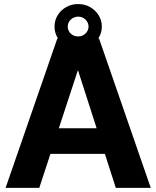

<svg xmlns="http://www.w3.org/2000/svg" viewBox="-20 -904 752 924"><path d="M7 0 255.9 -718.8H456.6L705.5 0H537.3L355.7 -564.6H354.3L169.1 0ZM163.3 -163.5V-286.7H548V-163.5ZM356.1 -667.4Q324.6 -667.4 298.7 -682Q272.8 -696.7 257.6 -721.4Q242.4 -746.1 242.4 -776.1Q242.4 -806.2 257.6 -830.8Q272.8 -855.4 298.7 -870Q324.6 -884.7 356.2 -884.4Q387.6 -884.7 413.4 -870Q439.2 -855.4 454.6 -830.7Q470.1 -806.1 470.1 -776.1Q470.1 -746.2 454.6 -721.4Q439.2 -696.7 413.4 -682Q387.6 -667.4 356.1 -667.4ZM356.2 -728.7Q376.7 -728.5 391.2 -742.4Q405.8 -756.3 406.2 -776.2Q405.8 -795.8 391.4 -809.8Q377 -823.8 356.2 -824Q335.5 -823.6 320.6 -809.8Q305.8 -795.9 306.2 -776.1Q305.8 -756.2 320.5 -742.2Q335.3 -728.2 356.2 -728.7Z"/></svg>

Font: Inter Display V
Style: Regular
Weight: 400
Designer: Rasmus Andersson
Foundry: rsms
Version: Version 3.015;git-src